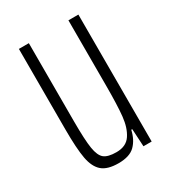

<svg xmlns="http://www.w3.org/2000/svg" viewBox="-135 -585 599 668"><g transform="rotate(-30 165.0 -251.0)"><path d="M44 -188V-510H84V-196Q84 -121 89.5 -87Q95 -53 110 -41Q125 -29 159 -29Q198 -29 216 -56Q234 -83 238.5 -126Q243 -169 243 -248V-510H283V0H250L246 -71H242Q234 -35 212.5 -13.5Q191 8 146 8Q102 8 80.5 -10.5Q59 -29 51.5 -69Q44 -109 44 -188Z"/></g></svg>

Font: Saira Ultra Condensed ExLight
Style: Regular
Weight: 200
Width: 1
Designer: Hector Gatti with collaboration of the Omnibus-Type team
Foundry: Omnibus-Type
Version: Version 1.001; ttfautohint (v1.8)